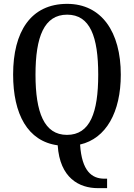

<svg xmlns="http://www.w3.org/2000/svg" viewBox="-20 -745 694 995"><path d="M487 230H535V181H521C456 181 404 142 395 4C530 -27 606 -164 606 -358C606 -580 506 -725 328 -725C139 -725 48 -580 48 -359C48 -154 123 -13 279 8C290 178 391 230 487 230ZM327 -46C209 -46 164 -162 164 -358C164 -555 209 -669 328 -669C447 -669 489 -555 489 -358C489 -162 447 -46 327 -46Z"/></svg>

Font: Noto Serif Hebrew Condensed Medium
Style: Regular
Weight: 500
Width: 3
Designer: Monotype Design Team
Foundry: Monotype Imaging Inc.
Version: Version 2.004